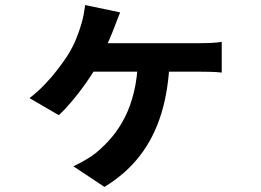

<svg xmlns="http://www.w3.org/2000/svg" viewBox="-20 -647 1040 765"><path d="M458.7 -597.6Q452.4 -580.9 446.4 -566.8Q440.5 -552.7 435.9 -539.1Q427.6 -516.8 414.7 -487.1Q401.8 -457.5 388.6 -429Q375.3 -400.6 364.3 -381.6Q346.3 -349.4 319.5 -311.9Q292.8 -274.5 265 -241.6Q237.2 -208.8 214 -188.2L97.4 -256.1Q130 -281 157.7 -309.9Q185.4 -338.8 208.6 -368.9Q231.8 -399 249.2 -425.8Q269.7 -458.6 283.1 -491.3Q296.5 -524 305.1 -554.3Q310.2 -572.1 313.9 -591.8Q317.5 -611.5 319.3 -626.9ZM333.8 -474.9Q350.6 -474.9 386 -474.9Q421.4 -474.9 467.3 -474.9Q513.1 -474.9 562 -474.9Q610.8 -474.9 654.9 -474.9Q699 -474.9 731.4 -474.9Q763.8 -474.9 775.2 -474.9Q792 -474.9 817.8 -475.8Q843.6 -476.7 863.5 -480.2V-357.9Q840.5 -360.4 815.4 -360.9Q790.2 -361.4 775.2 -361.4Q763.8 -361.4 731.4 -361.4Q699 -361.4 654.4 -361.4Q609.8 -361.4 560.5 -361.4Q511.1 -361.4 464.8 -361.4Q418.4 -361.4 381.6 -361.4Q344.8 -361.4 326 -361.4ZM655.9 -407.1Q651.7 -288.8 622.5 -193.9Q593.3 -99.1 537.5 -26.7Q481.7 45.6 396.1 97.8L272.4 15.5Q292.8 6 318.4 -8.5Q344 -23.1 362 -37.6Q396.3 -65.6 425.5 -100.4Q454.8 -135.1 477.5 -179.6Q500.1 -224 513.7 -280.4Q527.2 -336.7 530 -407.1Z"/></svg>

Font: Noto Sans TC Thin
Style: Regular
Weight: 100
Designer: Ryoko NISHIZUKA 西塚涼子 (kana, bopomofo & ideographs); Paul D. Hunt (Latin, Greek & Cyrillic); Sandoll Communications 산돌커뮤니
Foundry: Adobe
Version: Version 2.004-H2;hotconv 1.0.118;makeotfexe 2.5.65603